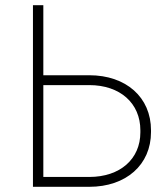

<svg xmlns="http://www.w3.org/2000/svg" viewBox="-20 -720 647 740"><path d="M107 0H324C466 0 562 -85 562 -211V-218C562 -345 466 -430 324 -430H147V-700H107ZM147 -38V-392H324C443 -392 521 -322 521 -218V-210C521 -107 443 -38 324 -38Z"/></svg>

Font: Fixel Display ExtraLight
Style: Regular
Weight: 200
Designer: AlfaBravo + MacPaw
Foundry: Kyrylo Tkachov, Marchela Mozhyna, Serhii Makarenko, Maria Weinstein, Zakhar Kryvoshyya
Version: Version 1.211